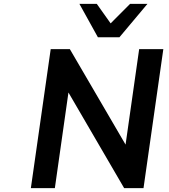

<svg xmlns="http://www.w3.org/2000/svg" viewBox="-20 -973 872 993"><path d="M263.7 0 334 -494.6 622.1 0H722.2L824.7 -718.8H699.7L629.4 -225.1L341.3 -718.8H242.2L139.6 0ZM597.7 -780.3 742.7 -953.1H652.8L552.2 -852.1L480.5 -953.1H390.6L486.3 -780.3Z"/></svg>

Font: Winston SemiBold
Style: Italic
Weight: 600
Italic angle: -8.13011°
Designer: Vernon Adams, Kim Jin-seong, David Berlow, Cristiano Sobral
Foundry: The Winston Project Authors
Version: Version 3.004